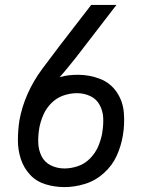

<svg xmlns="http://www.w3.org/2000/svg" viewBox="-20 -755 616 783"><path d="M243 8Q284 8 326.5 -5Q369 -18 403.5 -49Q438 -80 456 -120Q474 -160 481 -202Q489 -249 485 -296Q481 -343 455.5 -380Q430 -417 387.5 -433.5Q345 -450 298 -450Q279 -450 260.5 -448Q242 -446 223 -440Q241 -460 257.5 -480.5Q274 -501 291 -522L455 -735H352L223 -568Q187 -521 151.5 -473Q116 -425 92.5 -372Q69 -319 59 -263Q53 -223 53 -183Q53 -143 65 -106.5Q77 -70 102.5 -42.5Q128 -15 165.5 -3.5Q203 8 243 8ZM243 -68Q213 -68 187.5 -80.5Q162 -93 149.5 -118Q137 -143 136 -172.5Q135 -202 140 -231V-232Q145 -259 156.5 -286Q168 -313 189.5 -334.5Q211 -356 238.5 -365.5Q266 -375 294 -375Q323 -375 348.5 -363Q374 -351 387 -326Q400 -301 401 -272.5Q402 -244 397 -215V-213Q392 -185 380.5 -158Q369 -131 347.5 -109Q326 -87 298 -77.5Q270 -68 243 -68Z"/></svg>

Font: Iosevka Sparkle Oblique
Style: Regular
Weight: 400
Italic angle: -9°
Designer: Belleve Invis
Foundry: Belleve Invis
Version: Version 4.5.0; ttfautohint (v1.8.3)